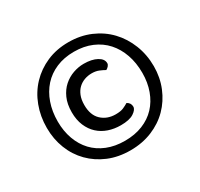

<svg xmlns="http://www.w3.org/2000/svg" viewBox="-132 -774 978 940"><g transform="rotate(-30 356.5 -303.5)"><path d="M54 -298Q54 -363 75.5 -420Q97 -477 137 -519Q177 -561 232 -585Q287 -609 355 -609Q422 -609 478 -585Q534 -561 574 -519Q614 -477 636.5 -420Q659 -363 659 -298Q659 -235 636.5 -180Q614 -125 574 -84.5Q534 -44 478 -21Q422 2 355 2Q287 2 232 -21Q177 -44 137 -84.5Q97 -125 75.5 -180Q54 -235 54 -298ZM355 -555Q299 -555 254.5 -536Q210 -517 179.5 -483Q149 -449 132.5 -402Q116 -355 116 -298Q116 -244 132.5 -198.5Q149 -153 179.5 -120.5Q210 -88 254.5 -70Q299 -52 355 -52Q411 -52 455.5 -70Q500 -88 530.5 -120.5Q561 -153 577.5 -198.5Q594 -244 594 -298Q594 -355 577.5 -402Q561 -449 530.5 -483Q500 -517 455.5 -536Q411 -555 355 -555ZM377 -420Q356 -420 336.5 -413Q317 -406 302 -392Q287 -378 278 -356Q269 -334 269 -303Q269 -246 300.5 -216.5Q332 -187 380 -187Q408 -187 424 -194Q440 -201 453 -209Q473 -198 473 -177Q473 -160 448.5 -144Q424 -128 375 -128Q338 -128 306 -139Q274 -150 250 -172Q226 -194 212 -227Q198 -260 198 -303Q198 -349 213 -382.5Q228 -416 252.5 -437.5Q277 -459 307 -469.5Q337 -480 367 -480Q412 -480 440.5 -464.5Q469 -449 469 -425Q469 -417 462.5 -409.5Q456 -402 448 -398Q434 -406 417 -413Q400 -420 377 -420Z"/></g></svg>

Font: Baloo Chettan 2
Style: Regular
Weight: 400
Designer: Maithili Shingre, Unnati Kotecha and Ek Type
Foundry: Ek Type
Version: Version 1.640;hotconv 1.0.111;makeotfexe 2.5.65597; ttfautoh